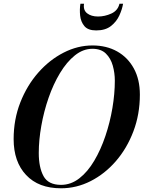

<svg xmlns="http://www.w3.org/2000/svg" viewBox="-20 -1005 774 1035"><path d="M433 -985Q427.5 -950.5 449.8 -933.2Q472 -916 508.5 -916Q545 -916 580.2 -932Q615.5 -948 624 -985H643.5Q638.5 -954.5 623 -921Q607.5 -887.5 577.5 -864.2Q547.5 -841 498.5 -841Q454.5 -841 435 -864.2Q415.5 -887.5 412 -921Q408.5 -954.5 413.5 -985ZM309 10Q188 10 120.8 -61.5Q53.5 -133 53.5 -255Q53.5 -361 89.5 -452.8Q125.5 -544.5 186.2 -613.5Q247 -682.5 322.8 -721.2Q398.5 -760 478.5 -760Q554 -760 611.5 -727.8Q669 -695.5 701.5 -636Q734 -576.5 734 -495Q734 -389 699.2 -297.2Q664.5 -205.5 604.8 -136.5Q545 -67.5 468.8 -28.8Q392.5 10 309 10ZM478.5 -742Q428 -742 383.8 -706.5Q339.5 -671 303.5 -611.2Q267.5 -551.5 242 -478Q216.5 -404.5 202.8 -327.2Q189 -250 189 -180Q189 -103 214.5 -55.8Q240 -8.5 309 -8.5Q362.5 -8.5 407.8 -43.8Q453 -79 488.2 -138.8Q523.5 -198.5 548.2 -272Q573 -345.5 586 -422.8Q599 -500 599 -570Q599 -611.5 588 -651Q577 -690.5 550.8 -716.2Q524.5 -742 478.5 -742Z"/></svg>

Font: Bodoni* 11pt Medium
Style: Italic
Weight: 500
Italic angle: -13°
Version: Version 2.3